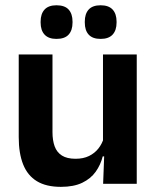

<svg xmlns="http://www.w3.org/2000/svg" viewBox="-20 -697 594 728"><path d="M179 -490.5V-195.5Q179 -165 187.2 -142.2Q195.5 -119.5 214.8 -107.2Q234 -95 266.5 -95Q296 -95 317.5 -105.5Q339 -116 353 -133.8Q367 -151.5 373.5 -173.5L393.5 -104H369.5Q361.5 -72 342.8 -45.8Q324 -19.5 291.8 -4Q259.5 11.5 211 11.5Q155 11.5 119.8 -10Q84.5 -31.5 67.8 -73.5Q51 -115.5 51 -177V-490.5ZM498.5 -490.5V0H371L375.5 -119L370.5 -129.5V-490.5ZM194 -549.5Q164 -549.5 149 -565.8Q134 -582 134 -611.5V-615Q134 -644.5 149 -660.8Q164 -677 194 -677Q225.5 -677 240.2 -660.8Q255 -644.5 255 -615V-611.5Q255 -582 240.2 -565.8Q225.5 -549.5 194 -549.5ZM361.5 -549.5Q331 -549.5 316.2 -565.8Q301.5 -582 301.5 -611.5V-615Q301.5 -644.5 316.2 -660.8Q331 -677 361.5 -677Q392 -677 407 -660.8Q422 -644.5 422 -615V-611.5Q422 -582 407 -565.8Q392 -549.5 361.5 -549.5Z"/></svg>

Font: Anek Telugu Medium SemiBold
Style: Regular
Weight: 600
Version: Version 1.003